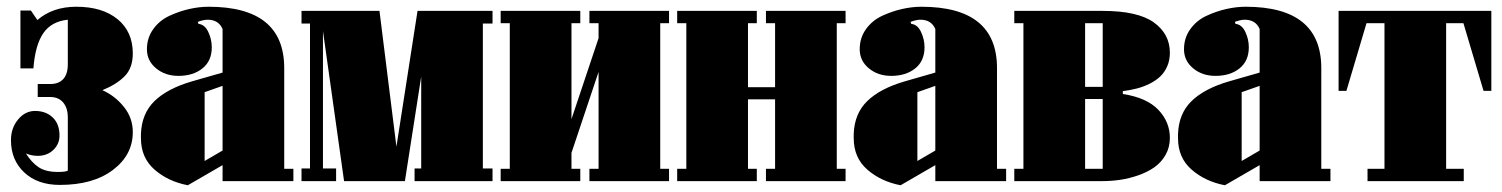

<svg xmlns="http://www.w3.org/2000/svg" viewBox="-20 -532 4413 564"><path d="M204.1 -512.2Q280.8 -512.2 325.4 -475.6Q370.1 -439 370.1 -375Q370.1 -332.5 346.4 -308.3Q322.8 -284.2 280.8 -267.1Q317.9 -250.5 344 -218Q370.1 -185.5 370.1 -144Q370.1 -77.1 312 -33Q253.9 11.2 155.8 11.2Q90.3 11.2 51.3 -25.4Q12.2 -62 12.2 -120.1Q12.2 -155.8 33 -180.9Q53.7 -206.1 83 -206.1Q114.7 -206.1 134.8 -187Q154.8 -168 154.8 -133.8Q154.8 -108.9 136.7 -91.6Q118.7 -74.2 90.8 -74.2Q73.2 -74.2 56.2 -81.1Q72.8 -54.7 93.5 -40.8Q114.3 -26.9 149.9 -26.9Q173.3 -26.9 179.2 -30.8V-187Q179.2 -214.8 165.5 -231Q151.9 -247.1 127 -247.1H90.8V-285.2H127.9Q152.3 -285.2 165.8 -299.8Q179.2 -314.5 179.2 -342.8V-474.1Q131.3 -469.2 107.4 -434.8Q83.5 -400.4 78.1 -331.1H40V-501H70.8L89.8 -473.1Q134.8 -512.2 204.1 -512.2Z M633.8 -318.8V-446.8Q622.1 -474.1 589.8 -474.1Q578.1 -474.1 561 -467.8L563 -461.9Q581.5 -460 591.8 -438.2Q602.1 -416.5 602.1 -393.1Q602.1 -353 574.7 -331.1Q547.4 -309.1 503.9 -309.1Q465.3 -309.1 438.5 -331.3Q411.6 -353.5 411.6 -387.2Q411.6 -420.9 430.2 -446.5Q448.7 -472.2 477.8 -485.6Q506.8 -499 536.1 -505.6Q565.4 -512.2 592.8 -512.2Q814.9 -512.2 814.9 -332V-36.1H841.8V0H633.8V-46.9L531.7 12.2Q473.6 1 433.8 -33.9Q394 -68.8 394 -126V-138.2Q396 -198.2 433.8 -235.1Q471.7 -272 543.9 -293ZM581.1 -261.2V-59.1L633.8 -89.8V-279.8Z M865.7 -462.9V-500H1094.7L1144.5 -101.1L1206.5 -500H1426.8V-462.9H1398.4V-37.1H1426.8V0H1197.8V-37.1H1217.3V-307.1L1169.4 0H990.7L928.7 -440.9V-37.1H967.3V0H865.7V-37.1H890.6V-462.9Z M1919.4 -36.1H1945.3V0H1711.4V-36.1H1738.3V-320.8L1658.7 -83V-36.1H1684.6V0H1450.7V-36.1H1477.5V-463.9H1450.7V-500H1684.6V-463.9H1658.7V-182.1L1738.3 -419.9V-463.9H1711.4V-500H1945.3V-463.9H1919.4Z M2438 -36.1H2463.9V0H2230V-36.1H2256.8V-240.2H2177.2V-36.1H2203.1V0H1969.2V-36.1H1996.1V-463.9H1969.2V-500H2203.1V-463.9H2177.2V-275.9H2256.8V-463.9H2230V-500H2463.9V-463.9H2438Z M2727.5 -318.8V-446.8Q2715.8 -474.1 2683.6 -474.1Q2671.9 -474.1 2654.8 -467.8L2656.7 -461.9Q2675.3 -460 2685.5 -438.2Q2695.8 -416.5 2695.8 -393.1Q2695.8 -353 2668.5 -331.1Q2641.1 -309.1 2597.7 -309.1Q2559.1 -309.1 2532.2 -331.3Q2505.4 -353.5 2505.4 -387.2Q2505.4 -420.9 2523.9 -446.5Q2542.5 -472.2 2571.5 -485.6Q2600.6 -499 2629.9 -505.6Q2659.2 -512.2 2686.5 -512.2Q2908.7 -512.2 2908.7 -332V-36.1H2935.5V0H2727.5V-46.9L2625.5 12.2Q2567.4 1 2527.6 -33.9Q2487.8 -68.8 2487.8 -126V-138.2Q2489.7 -198.2 2527.6 -235.1Q2565.4 -272 2637.7 -293ZM2674.8 -261.2V-59.1L2727.5 -89.8V-279.8Z M3219.2 0H2959.5V-36.1H2986.3V-463.9H2959.5V-500H3219.2Q3322.3 -500 3369.4 -466.1Q3416.5 -432.1 3416.5 -377Q3416.5 -355 3408.7 -337.2Q3400.9 -319.3 3387.9 -307.1Q3375 -294.9 3356.7 -285.9Q3338.4 -276.9 3319.3 -272Q3300.3 -267.1 3278.3 -264.2V-255.9Q3348.6 -245.1 3382.6 -209.5Q3416.5 -173.8 3416.5 -127Q3416.5 -99.1 3403.8 -76.9Q3391.1 -54.7 3370.8 -40.5Q3350.6 -26.4 3324 -17.1Q3297.4 -7.8 3271.2 -3.9Q3245.1 0 3219.2 0ZM3167.5 -36.1H3219.2V-241.2H3167.5ZM3167.5 -463.9V-276.9H3219.2V-463.9Z M3680.2 -318.8V-446.8Q3668.5 -474.1 3636.2 -474.1Q3624.5 -474.1 3607.4 -467.8L3609.4 -461.9Q3627.9 -460 3638.2 -438.2Q3648.4 -416.5 3648.4 -393.1Q3648.4 -353 3621.1 -331.1Q3593.8 -309.1 3550.3 -309.1Q3511.7 -309.1 3484.9 -331.3Q3458 -353.5 3458 -387.2Q3458 -420.9 3476.6 -446.5Q3495.1 -472.2 3524.2 -485.6Q3553.2 -499 3582.5 -505.6Q3611.8 -512.2 3639.2 -512.2Q3861.3 -512.2 3861.3 -332V-36.1H3888.2V0H3680.2V-46.9L3578.1 12.2Q3520 1 3480.2 -33.9Q3440.4 -68.8 3440.4 -126V-138.2Q3442.4 -198.2 3480.2 -235.1Q3518.1 -272 3590.3 -293ZM3627.4 -261.2V-59.1L3680.2 -89.8V-279.8Z M4360.8 -500V-265.1H4337.9L4278.8 -463.9H4228V-36.1H4279.8V0H3997.1V-36.1H4046.9V-463.9H3994.1L3935.1 -265.1H3912.1V-500Z"/></svg>

Font: Lletraferida
Style: Heavy
Weight: 900
Designer: Josep Patau Bellart
Foundry: Josep Patau Bellart
Version: Version 1.000